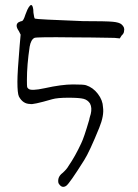

<svg xmlns="http://www.w3.org/2000/svg" viewBox="-20 -681 538 749"><path d="M91.8 -652.3Q103.5 -670.9 108.4 -651.4Q110.4 -644.5 110.4 -631.8Q113.3 -609.4 116.2 -608.4Q121.1 -605.5 303.7 -598.6Q393.6 -598.6 419.4 -596.2Q445.3 -593.8 454.1 -585.9Q467.8 -574.2 463.9 -559.6Q463.9 -550.8 454.1 -542L447.3 -531.2L426.8 -533.2Q424.8 -533.2 400.4 -533.7Q376 -534.2 337.9 -534.7Q299.8 -535.2 264.6 -535.2Q124 -537.1 114.3 -533.2Q100.6 -526.4 95.7 -499Q85 -427.7 85 -369.1Q85 -345.7 85.9 -341.8Q86.9 -337.9 90.8 -335Q100.6 -325.2 154.3 -336.9Q220.7 -351.6 264.6 -351.6Q306.6 -351.6 315.4 -348.6Q342.8 -339.8 361.8 -314.9Q380.9 -290 381.8 -262.7Q386.7 -230.5 367.2 -182.6Q329.1 -88.9 308.6 -56.6Q251 35.2 238.3 43.9Q220.7 55.7 208 33.2Q203.1 9.8 223.6 -5.9Q240.2 -20.5 247.1 -33.2Q273.4 -71.3 296.9 -122.1Q307.6 -143.6 328.1 -213.9Q328.1 -215.8 329.1 -219.2Q330.1 -222.7 331.5 -228Q333 -233.4 334 -236.3Q339.8 -260.7 331.1 -277.3Q322.3 -291 306.2 -295.4Q290 -299.8 247.1 -299.8Q204.1 -299.8 183.6 -293.9Q106.4 -271.5 97.7 -275.4Q69.3 -275.4 53.7 -304.7Q47.9 -317.4 47.9 -362.3Q47.9 -399.4 56.6 -502L60.5 -545.9L53.7 -559.6Q37.1 -583 51.8 -593.8Q61.5 -598.6 64.5 -598.6Q71.3 -598.6 79.1 -624Q87.9 -647.5 91.8 -652.3Z"/></svg>

Font: JasonHandwriting1
Style: Regular
Weight: 400
Version: Version 1.48.20